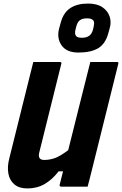

<svg xmlns="http://www.w3.org/2000/svg" viewBox="-20 -1048 685 1078"><path d="M134 10Q88 10 61 -12.5Q34 -35 27 -73.5Q20 -112 32 -158Q60 -268 87 -379Q114 -490 142 -600Q148 -625 154.5 -650Q161 -675 167 -700H316Q328 -700 324 -689L201 -194Q189 -150 228 -150Q259 -150 288.5 -160.5Q318 -171 363 -205Q394 -329 425 -453Q456 -577 487 -700H636Q648 -700 644 -689L500 -110Q493 -80 485.5 -52Q478 -24 472 0H323Q318 0 316 -3.5Q314 -7 315 -11Q324 -47 334 -86H309Q274 -40 231 -15Q188 10 134 10ZM474 -1028Q525 -1028 555 -1007.5Q585 -987 595.5 -955.5Q606 -924 596 -890L588 -861Q572 -802 531.5 -777.5Q491 -753 420 -753Q353 -753 325 -794.5Q297 -836 313 -892L321 -921Q336 -977 374.5 -1002.5Q413 -1028 474 -1028ZM469 -945Q442 -945 428 -934Q414 -923 408 -898L404 -882Q401 -872 401.5 -862Q402 -852 407 -846Q412 -840 420.5 -838Q429 -836 441 -836Q491 -836 502 -882L506 -898Q508 -909 508.5 -918Q509 -927 504 -933Q495 -945 469 -945Z"/></svg>

Font: Recursive Mn Lnr St XBd
Style: Italic
Weight: 800
Italic angle: -15°
Monospace: yes
Version: Version 1.079;hotconv 1.0.112;makeotfexe 2.5.65598; ttfautoh